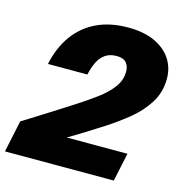

<svg xmlns="http://www.w3.org/2000/svg" viewBox="-141 -850 901 950"><g transform="rotate(15 309.5 -375.0)"><path d="M-31 0 3.5 -163Q9 -166 36 -183Q63 -200 102 -224.5Q141 -249 183 -275.8Q225 -302.5 260.5 -325.5Q304.5 -354 347 -385.5Q389.5 -417 417.8 -454.2Q446 -491.5 446 -536.5Q446 -564 431 -581.5Q416 -599 381.5 -599Q346.5 -599 323.5 -583Q300.5 -567 286.5 -538.8Q272.5 -510.5 264.5 -473H62.5Q81 -560 125.5 -622Q170 -684 239 -717Q308 -750 400.5 -750Q482 -750 537.5 -724Q593 -698 621.5 -654Q650 -610 650 -555Q650 -485 615.5 -430Q581 -375 527.2 -331.2Q473.5 -287.5 416 -250.5Q362 -216 326.5 -194Q291 -172 271.8 -160.5Q252.5 -149 246 -145.5H557.5L526.5 0Z"/></g></svg>

Font: Epilogue Black
Style: Italic
Weight: 900
Italic angle: -12°
Designer: Tyler Finck
Foundry: Etcetera Type Co
Version: Version 2.111